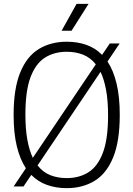

<svg xmlns="http://www.w3.org/2000/svg" viewBox="-20 -965 691 994"><path d="M101.5 0.5H50.5L114 -94Q83.5 -140 67 -208Q50.5 -276 50.5 -370Q50.5 -506.5 84.8 -590Q119 -673.5 181 -711.2Q243 -749 325.5 -749Q381 -749 427.2 -732.8Q473.5 -716.5 508.5 -681L548.5 -740H599.5L536.5 -646.5Q567 -601 583.5 -532.5Q600 -464 600 -370Q600 -233.5 565.8 -150Q531.5 -66.5 469.8 -28.8Q408 9 325.5 9Q270 9 223.5 -7.5Q177 -24 142 -59.5ZM111.5 -372.5Q111.5 -297 121.5 -241.8Q131.5 -186.5 150 -148L476 -632Q448 -667 409.8 -682Q371.5 -697 325.5 -697Q261 -697 213 -666.8Q165 -636.5 138.2 -565.8Q111.5 -495 111.5 -372.5ZM325.5 -43Q390 -43 438 -73.2Q486 -103.5 512.8 -174.5Q539.5 -245.5 539.5 -367.5Q539.5 -443.5 529.2 -499Q519 -554.5 500.5 -593L174.5 -108.5Q202.5 -73 240.8 -58Q279 -43 325.5 -43ZM299 -806 376.5 -945H438.5L350.5 -806Z"/></svg>

Font: Encode Sans SmCnd Lt
Style: Regular
Weight: 300
Width: 4
Designer: Multiple Designers
Foundry: Impallari Type
Version: Version 3.002; ttfautohint (v1.8.3) -l 8 -r 50 -G 200 -x 14 